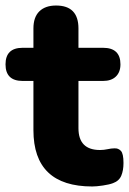

<svg xmlns="http://www.w3.org/2000/svg" viewBox="-30 -664 467 695"><path d="M304 11Q91 11 91 -193V-371H52Q-10 -371 -10 -431Q-10 -491 52 -491H91V-561Q91 -602 112.5 -623Q134 -644 173 -644Q254 -644 254 -561V-491H343Q406 -491 406 -431Q406 -403 389.5 -387Q373 -371 343 -371H254V-200Q254 -121 332 -121Q346 -121 359.5 -124Q373 -127 384 -127Q398 -128 407.5 -118Q417 -108 417 -74Q417 -47 409 -28Q401 -9 379 -1Q366 4 342.5 7.5Q319 11 304 11Z"/></svg>

Font: Chiron GoRound TC EB
Style: Regular
Weight: 700
Designer: Ryoko NISHIZUKA 西塚涼子 (kana, bopomofo & ideographs); Paul D. Hunt (Latin, Greek & Cyrillic); Sandoll Communications 산돌커뮤니
Foundry: Adobe
Version: Version 1.000;hotconv 1.1.1;makeotfexe 2.6.0